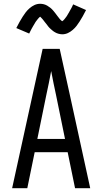

<svg xmlns="http://www.w3.org/2000/svg" viewBox="-20 -993 540 1013"><path d="M44 0 205 -735H295L349 -490L456 0H376L337 -190H163L124 0ZM323 -260 276 -490Q269 -522 262.5 -554Q256 -586 250 -618Q244 -586 237.5 -554Q231 -522 224 -490L177 -260ZM308 -812Q303 -812 298 -813Q293 -814 288.5 -815Q284 -816 279.5 -818Q275 -820 270.5 -822.5Q266 -825 262.5 -827.5Q259 -830 255.5 -833Q252 -836 248 -839.5Q244 -843 240.5 -846.5Q237 -850 234 -854Q231 -858 228.5 -861.5Q226 -865 223 -868.5Q220 -872 216.5 -876.5Q213 -881 210 -885Q207 -889 204 -892.5Q201 -896 197.5 -899.5Q194 -903 192 -905Q189 -903 187 -901Q185 -899 181.5 -895Q178 -891 177 -889.5Q176 -888 174 -885.5Q172 -883 170.5 -881Q169 -879 167 -876Q165 -873 163.5 -870Q162 -867 160 -864Q158 -861 156 -857.5Q154 -854 152 -850.5Q150 -847 147.5 -842.5Q145 -838 143 -834Q141 -830 138.5 -825Q136 -820 134 -816L66 -845Q75 -863 83.5 -878Q92 -893 100 -905.5Q108 -918 116 -928.5Q124 -939 136 -949.5Q148 -960 162 -966.5Q176 -973 192 -973Q202 -973 211.5 -970.5Q221 -968 229.5 -963Q238 -958 245.5 -952Q253 -946 259.5 -938.5Q266 -931 271 -924.5Q276 -918 283 -908.5Q290 -899 295.5 -892.5Q301 -886 308 -881Q311 -883 313 -884.5Q315 -886 318.5 -890Q322 -894 323 -895.5Q324 -897 326 -899.5Q328 -902 329.5 -904Q331 -906 333 -909Q335 -912 336.5 -915Q338 -918 340 -921Q342 -924 344 -927.5Q346 -931 348 -935Q350 -939 352.5 -943Q355 -947 357 -951Q359 -955 361.5 -960Q364 -965 366 -970L434 -940Q425 -922 416.5 -907Q408 -892 400 -879.5Q392 -867 384 -856.5Q376 -846 364 -835.5Q352 -825 338 -818.5Q324 -812 308 -812Z"/></svg>

Font: Iosevka Algr
Style: Regular
Weight: 400
Monospace: yes
Designer: Belleve Invis
Foundry: Belleve Invis
Version: Version 26.0.2; ttfautohint (v1.8.3)